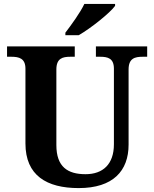

<svg xmlns="http://www.w3.org/2000/svg" viewBox="-20 -951 787 981"><path d="M314 -784V-771H382C445 -807 543 -886 568 -921V-931H411C390 -886 343 -822 314 -784ZM382 10C558 10 637 -78 637 -212V-596C637 -653 669 -661 709 -661H732V-714H470V-661H492C531 -661 562 -653 562 -600V-214C562 -112 506 -61 417 -61C326 -61 268 -98 268 -210V-596C268 -653 300 -661 339 -661H362V-714H16V-661H38C77 -661 110 -653 110 -600V-218C110 -54 219 10 382 10Z"/></svg>

Font: Noto Serif Telugu
Style: Bold
Weight: 700
Designer: Jelle Bosma - Monotype Design Team
Foundry: Monotype Imaging Inc.
Version: Version 2.005